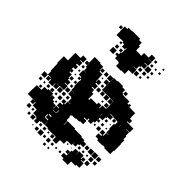

<svg xmlns="http://www.w3.org/2000/svg" viewBox="-215 -904 1054 1054"><g transform="rotate(45 311.5 -377.5)"><path d="M189 -694H155V-723H154V-759H174V-769H202V-771H262V-762H283V-740H291V-710H321V-709H332V-731H368V-755H396V-727H372V-726H397V-696H372V-693H394V-669H372V-661H364V-639H345V-637H368V-605H338V-575H311V-572H273V-595H266V-598H239V-614H225V-628H239V-643H224V-659H240V-644H245V-668H246V-682H243V-670H221V-687H208V-695H189ZM134 -749H150V-733H134ZM405 -748H419V-734H405ZM467 -746H477V-736H467ZM405 -718H419V-704H405ZM466 -717H478V-705H466ZM437 -716H447V-706H437ZM398 -695H426V-667H398ZM435 -688H449V-674H435ZM208 -675H196V-687H208ZM193 -642V-660H211V-642ZM373 -642V-660H391V-642ZM403 -660H421V-642H403ZM448 -657V-645H436V-657ZM216 -607H188V-635H216ZM393 -610H371V-632H393ZM418 -627V-615H406V-627ZM594 -288H596V-234H593V-207H545V-213H530V-210H488V-219H467V-243H488V-250H468V-272H490V-252H496V-274H510V-276H494V-302H490V-340H497V-361H489V-362H460V-365H438V-362H460V-340H438V-332H432V-308H411V-269H401V-249H377V-262H371V-249H350V-244H372V-218H347V-213H321V-209H294V-206H289V-194H292V-170H298V-141H300V-170H358V-165H364V-166H414V-161H439V-153H461V-129H439V-121H429V-101H409V-116H408V-92H379V-91H373V-67H346V-64H343V-37H315V-63H288V-62H250V-67H225V-91H224V-66H198V-62H190V-40H168V-62H160V-67H135V-94H132V-95H103V-118H99V-101H79V-121H96V-122H79V-121H39V-161H40V-190H77V-213H100V-220H138V-197H139V-211H159V-194H172V-185H193V-163H195V-185H216V-189H197V-213H216V-221H199V-241H219V-224H224V-246H244V-248H226V-273H221V-278H196V-304H219V-305H193V-331H189V-371H191V-385H186V-374H172V-388H183V-394H162V-428H183V-429H167V-451H159V-478H158V-462H140V-480H156V-524H202V-519H227V-493H230V-510H248V-492H231V-486H254V-457H255V-434H258V-452H280V-430H262V-423H281V-399H262V-394H282V-376H294V-336H301V-349H348V-362H370V-343H374V-366H400V-370H402V-393H401V-424H372V-425H346V-424H312V-453H311V-488H286V-514H312V-489H313V-517H339V-521H379V-514H402V-492H410V-486H464V-470H473V-477H485V-465H478V-464H502V-463H531V-434H532V-421H549V-401H532V-397H555V-396H584V-366H556V-364H582V-339H587V-316H594ZM259 -511H279V-491H259ZM410 -510H428V-492H410ZM49 -271H66V-274H42V-300H38V-329H37V-355H33V-407H65V-465H105V-485H133V-457H113V-453H131V-429H113V-421H129V-401H113V-389H127V-373H116V-367H135V-342H140V-332H160V-310H140V-306H164V-276H136V-274H112V-273H131V-249H107V-268H104V-246H74V-268H69V-251H49ZM288 -482H310V-460H288ZM273 -475V-467H265V-475ZM142 -448H156V-434H142ZM292 -434V-448H306V-434ZM347 -423H371V-399H347ZM378 -422H400V-400H378ZM309 -401H289V-421H309ZM319 -401V-421H339V-401ZM144 -416H154V-406H144ZM399 -391V-371H379V-391ZM111 -387H110V-378H111ZM364 -386V-376H354V-386ZM153 -385V-377H145V-385ZM522 -346V-361H521V-346ZM140 -360H158V-342H140ZM471 -359H487V-343H471ZM172 -358H186V-344H172ZM405 -313H406V-332H405ZM186 -314H172V-328H186ZM442 -328H456V-314H442ZM476 -318V-324H482V-318ZM190 -280H168V-302H190ZM412 -298H426V-284H412ZM456 -284H442V-298H456ZM483 -287H475V-295H483ZM16 -274H42V-248H16ZM137 -273H161V-249H137ZM459 -251H439V-271H459ZM170 -252V-270H188V-252ZM201 -253V-269H217V-253ZM424 -266V-256H414V-266ZM169 -241H189V-221H169ZM128 -240V-222H110V-240ZM37 -223H21V-239H37ZM97 -239V-223H81V-239ZM155 -237V-225H143V-237ZM54 -226V-236H64V-226ZM66 -194H52V-208H66ZM184 -206V-196H174V-206ZM223 -158H226V-178H223ZM201 -155H222V-157H201ZM553 -127H525V-155H553ZM496 -154H522V-128H496ZM580 -130H558V-152H580ZM469 -151H489V-131H469ZM219 -127H201V-121H219ZM550 -100H528V-122H550ZM578 -102H560V-120H578ZM194 -119V-100H198V-96H219V-101H199V-119ZM442 -104V-118H456V-104ZM485 -117V-105H473V-117ZM514 -116V-106H504V-116ZM518 -72H503V-68H526V-34H503V-27H470V0H428V-10H408V-32H428V-42H429V-71H437V-93H461V-75H462V-98H496V-75H500V-90H518ZM550 -70H528V-92H550ZM99 -71H79V-91H99ZM113 -75V-87H125V-75ZM385 -77V-85H393V-77ZM417 -79V-83H421V-79ZM160 -40H138V-62H160ZM290 -42V-60H308V-42ZM410 -42V-60H428V-42ZM231 -43V-59H247V-43ZM126 -44H112V-58H126ZM202 -44V-58H216V-44ZM264 -46V-56H274V-46ZM252 -8H226V-34H252ZM309 -11H289V-31H309ZM218 -12H200V-30H218ZM276 -14H262V-28H276ZM336 -14H322V-28H336ZM395 -15H383V-27H395ZM364 -16H354V-26H364ZM182 -18H176V-24H182ZM306 16H292V2H306ZM334 14H324V4H334Z"/></g></svg>

Font: Rubik-Storm
Style: Regular
Weight: 400
Designer: NaN (generative design), Hubert & Fischer (Rubik source font outlines)
Foundry: NaN, Hubert & Fischer
Version: Version 1.000